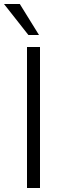

<svg xmlns="http://www.w3.org/2000/svg" viewBox="-35 -940 320 960"><path d="M100 0V-705H165V0ZM107 -765 -15 -920H64L160 -765Z"/></svg>

Font: Nunito Sans 7pt Condensed Light
Style: Regular
Weight: 300
Width: 3
Designer: Vernon Adams
Foundry: Vernon Adams
Version: Version 3.101;gftools[0.9.27]